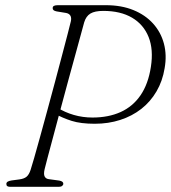

<svg xmlns="http://www.w3.org/2000/svg" viewBox="-20 -720 658 740"><path d="M614.5 -457Q606.5 -407.5 583.2 -367.8Q560 -328 524.5 -300.2Q489 -272.5 443.5 -257.8Q398 -243 345 -243Q291.5 -243 256.5 -254Q221.5 -265 189 -283L201.5 -305Q230 -287 264.5 -277Q299 -267 336.5 -267Q398 -267 445 -288.2Q492 -309.5 521.8 -353Q551.5 -396.5 561.5 -462Q572 -529 552.8 -577.2Q533.5 -625.5 489 -651.8Q444.5 -678 378 -678Q345.5 -678 328.5 -667.8Q311.5 -657.5 304.5 -634Q302.5 -627 294 -595.5Q285.5 -564 272.5 -516.8Q259.5 -469.5 244.2 -413.8Q229 -358 214 -301.8Q199 -245.5 185.8 -196.2Q172.5 -147 163.5 -112.8Q154.5 -78.5 152 -68Q147.5 -49 152 -40Q156.5 -31 168 -29.5L208.5 -24Q216.5 -22.5 220.2 -19.5Q224 -16.5 224 -12Q224 -7 219.5 -3.5Q215 0 207 0H19Q12 0 8.2 -2.5Q4.5 -5 4.5 -11Q4.5 -16.5 9.5 -19.8Q14.5 -23 24.5 -24.5L54.5 -28.5Q73 -31 82.5 -39Q92 -47 98 -65.5Q102 -77 111.5 -110.5Q121 -144 134.2 -191.5Q147.5 -239 162.2 -293.8Q177 -348.5 191.8 -403.5Q206.5 -458.5 219.2 -507Q232 -555.5 241 -590Q250 -624.5 253 -637.5Q256 -651 251.5 -659.2Q247 -667.5 235 -670L198.5 -676Q190.5 -677.5 186.8 -680.5Q183 -683.5 183 -688.5Q183 -695 188.2 -697.5Q193.5 -700 203 -700H388Q448 -700 494 -681.2Q540 -662.5 570 -629.2Q600 -596 611.8 -551.8Q623.5 -507.5 614.5 -457Z"/></svg>

Font: Fraunces 72pt Soft Wonky ExtraLight
Style: Italic
Weight: 250
Italic angle: -16°
Version: Version 1.000;[b76b70a41]